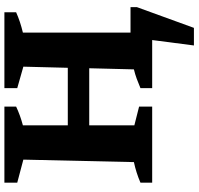

<svg xmlns="http://www.w3.org/2000/svg" viewBox="-34 -660 880 851"><g transform="rotate(-90 405.5 -235.0)"><path d="M21 0V-52Q65 -71 112 -81L123 -571L21 -598V-655H358V-603Q320 -585 275 -573V-374H530L535 -571L440 -598V-655H776V-603Q756 -594 733.5 -586.5Q711 -579 686 -573V-96H799V-68L707 185H629L653 0H440V-52Q461 -61 481.5 -68.5Q502 -76 523 -81L528 -279H275V-79L358 -58V0Z"/></g></svg>

Font: Piazzolla SC
Style: Bold
Weight: 700
Designer: Juan Pablo del Peral
Foundry: Huerta Tipografica
Version: Version 1.330